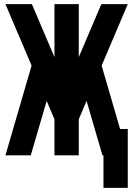

<svg xmlns="http://www.w3.org/2000/svg" viewBox="-20 -749 642 926"><path d="M479 157.2H596.2V-127H559.1L470.2 -432.6L596.2 -729H468.8L359.9 -473.6V-729H242.7V-473.6L133.8 -729H6.3L132.3 -432.6L6.3 0H128.4L205.1 -262.2L242.7 -173.8V0H359.9V-173.8L397.5 -262.2L474.1 0H479Z"/></svg>

Font: Hack
Style: Bold
Weight: 700
Monospace: yes
Designer: Christopher Simpkins
Foundry: Christopher Simpkins
Version: Version 2.010